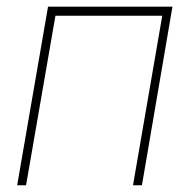

<svg xmlns="http://www.w3.org/2000/svg" viewBox="-20 -548 576 568"><path d="M399.9 0H373.5L460 -501.5H144L57.1 0H30.8L122.1 -528.3H490.2Z"/></svg>

Font: Roboto Thin
Style: Italic
Weight: 250
Italic angle: -12°
Designer: Google
Version: Version 2.134; 2016